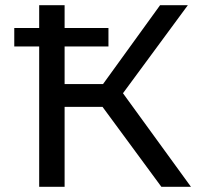

<svg xmlns="http://www.w3.org/2000/svg" viewBox="-20 -720 773 740"><path d="M35 -541V-612H398V-541ZM602 0 348 -345 429 -395 716 0ZM131 0V-700H229V0ZM199 -308V-396H426V-308ZM438 -339 346 -353 597 -700H704Z"/></svg>

Font: MOST Montserrat Medium
Style: Regular
Weight: 500
Designer: Julieta Ulanovsky
Foundry: Julieta Ulanovsky
Version: Version 8.000;March 11, 2024;FontCreator 15.0.0.2926 64-bit